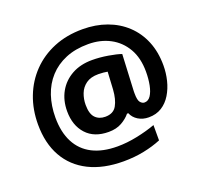

<svg xmlns="http://www.w3.org/2000/svg" viewBox="-135 -920 1167 1108"><g transform="rotate(-20 448.5 -366.0)"><path d="M847 -409Q847 -363 836 -318Q825 -273 802.5 -236Q780 -199 746 -177.5Q712 -156 666 -156Q629 -156 601 -173.5Q573 -191 562 -219H554Q534 -194 500.5 -175Q467 -156 420 -156Q331 -156 282.5 -209.5Q234 -263 234 -350Q234 -417 263 -468.5Q292 -520 345 -549.5Q398 -579 470 -579Q517 -579 567.5 -570.5Q618 -562 646 -552L636 -347Q635 -337 635 -326.5Q635 -316 635 -313Q635 -272 646.5 -258.5Q658 -245 672 -245Q695 -245 710 -267.5Q725 -290 732.5 -327.5Q740 -365 740 -410Q740 -494 706 -552.5Q672 -611 613.5 -642Q555 -673 480 -673Q401 -673 341 -648Q281 -623 240 -578Q199 -533 178.5 -472Q158 -411 158 -339Q158 -249 190.5 -186.5Q223 -124 285.5 -92Q348 -60 439 -60Q497 -60 560 -73Q623 -86 675 -105V-11Q627 9 568 21Q509 33 443 33Q319 33 231 -11Q143 -55 96.5 -137.5Q50 -220 50 -336Q50 -427 80 -505Q110 -583 166.5 -641.5Q223 -700 302 -732.5Q381 -765 479 -765Q559 -765 626.5 -740.5Q694 -716 743.5 -669.5Q793 -623 820 -557.5Q847 -492 847 -409ZM347 -348Q347 -293 370 -269Q393 -245 431 -245Q481 -245 501.5 -281.5Q522 -318 526 -377L532 -485Q521 -487 507 -488.5Q493 -490 476 -490Q429 -490 400.5 -469.5Q372 -449 359.5 -416.5Q347 -384 347 -348Z"/></g></svg>

Font: Noto Sans Tamil UI
Style: Regular
Weight: 400
Designer: Jelle Bosma - Monotype Design Team
Foundry: Monotype Imaging Inc.
Version: Version 2.004